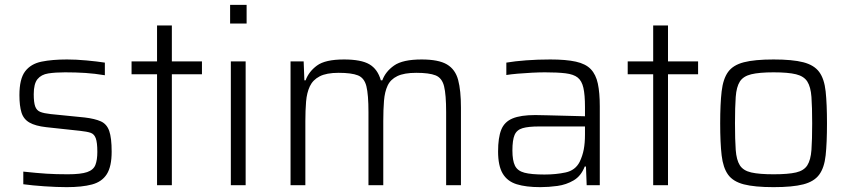

<svg xmlns="http://www.w3.org/2000/svg" viewBox="-20 -763 3496 791"><path d="M255 8Q214 8 163 4.5Q112 1 76 -4V-56Q132 -50 171 -47.5Q210 -45 259 -45Q313 -45 339 -54Q365 -63 373 -83.5Q381 -104 381 -137Q381 -176 374.5 -193.5Q368 -211 353 -216Q338 -221 310 -224L171 -239Q126 -244 101.5 -258Q77 -272 68.5 -299.5Q60 -327 60 -371Q60 -438 83.5 -469Q107 -500 151 -509Q195 -518 256 -518Q293 -518 336.5 -514Q380 -510 412 -505V-453Q370 -460 331.5 -462.5Q293 -465 248 -465Q208 -465 179 -460.5Q150 -456 134.5 -437Q119 -418 119 -375Q119 -341 125 -324.5Q131 -308 146 -302Q161 -296 189 -293L329 -279Q371 -274 395.5 -263Q420 -252 430 -223.5Q440 -195 440 -138Q440 -77 420 -45.5Q400 -14 359 -3Q318 8 255 8Z M627 0V-457H522V-510H627V-658H688V-510H812V-457H688V0Z M928 -666V-743H996V-666ZM931 0V-510H992V0Z M1177 0V-510H1231L1234 -432H1239Q1252 -468 1286 -493Q1320 -518 1397 -518Q1468 -518 1502 -498Q1536 -478 1549 -432H1555Q1568 -468 1603.5 -493Q1639 -518 1717 -518Q1787 -518 1821.5 -497.5Q1856 -477 1867.5 -433.5Q1879 -390 1879 -320V0H1818V-301Q1818 -373 1809.5 -407.5Q1801 -442 1774.5 -452.5Q1748 -463 1695 -463Q1645 -463 1617 -449.5Q1589 -436 1577 -410.5Q1565 -385 1562 -348Q1559 -311 1559 -264V0H1498V-301Q1498 -373 1489.5 -407.5Q1481 -442 1454.5 -452.5Q1428 -463 1375 -463Q1325 -463 1297 -448.5Q1269 -434 1256.5 -407.5Q1244 -381 1241 -344.5Q1238 -308 1238 -264V0Z M2206 8Q2147 8 2108.5 -4Q2070 -16 2051 -48Q2032 -80 2032 -139Q2032 -196 2045 -228.5Q2058 -261 2091.5 -275Q2125 -289 2185 -289Q2200 -289 2235.5 -288Q2271 -287 2313 -286Q2355 -285 2390 -284V-322Q2390 -372 2383.5 -401Q2377 -430 2360 -443.5Q2343 -457 2310 -461Q2277 -465 2225 -465Q2202 -465 2172 -463.5Q2142 -462 2113 -459.5Q2084 -457 2066 -454V-505Q2101 -511 2148 -514.5Q2195 -518 2247 -518Q2312 -518 2352.5 -509Q2393 -500 2414 -478Q2435 -456 2443 -418.5Q2451 -381 2451 -325V0H2397L2394 -77H2389Q2374 -38 2343.5 -20Q2313 -2 2276.5 3Q2240 8 2206 8ZM2223 -44Q2270 -44 2310 -52.5Q2350 -61 2368 -96Q2380 -121 2385 -147.5Q2390 -174 2390 -209V-242H2201Q2157 -242 2133 -235Q2109 -228 2100 -207Q2091 -186 2091 -143Q2091 -102 2101.5 -80.5Q2112 -59 2140.5 -51.5Q2169 -44 2223 -44Z M2671 0V-457H2566V-510H2671V-658H2732V-510H2856V-457H2732V0Z M3167 8Q3089 8 3044.5 -3.5Q3000 -15 2979.5 -43.5Q2959 -72 2953 -123Q2947 -174 2947 -255Q2947 -335 2953 -386.5Q2959 -438 2979.5 -466.5Q3000 -495 3044.5 -506.5Q3089 -518 3167 -518Q3245 -518 3289.5 -506.5Q3334 -495 3355 -466.5Q3376 -438 3381.5 -386.5Q3387 -335 3387 -255Q3387 -174 3381.5 -123Q3376 -72 3355 -43.5Q3334 -15 3289.5 -3.5Q3245 8 3167 8ZM3167 -45Q3227 -45 3259.5 -52.5Q3292 -60 3306 -82Q3320 -104 3323 -145.5Q3326 -187 3326 -255Q3326 -322 3323 -363.5Q3320 -405 3306 -427Q3292 -449 3259.5 -457Q3227 -465 3167 -465Q3108 -465 3075 -457Q3042 -449 3028 -427Q3014 -405 3011 -363.5Q3008 -322 3008 -255Q3008 -187 3011 -145.5Q3014 -104 3028 -82Q3042 -60 3075 -52.5Q3108 -45 3167 -45Z"/></svg>

Font: Saira Light
Style: Regular
Weight: 300
Designer: Hector Gatti with collaboration of the Omnibus-Type team
Foundry: Omnibus-Type
Version: Version 1.100; ttfautohint (v1.8.3)